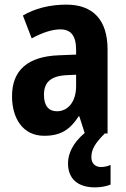

<svg xmlns="http://www.w3.org/2000/svg" viewBox="-20 -577 544 830"><path d="M375 103C375 70 389 44 433 0H445V-363C445 -491 382 -557 267 -557C194 -557 130 -540 79 -510L117 -411C163 -436 205 -450 241 -450C286 -450 309 -423 309 -362V-341L234 -338C102 -333 32 -275 32 -161C32 -65 79 10 171 10C243 10 283 -17 320 -74H323L346 -2C296 40 274 86 274 129C274 195 315 233 391 233C420 233 442 227 458 221V136C448 140 435 145 417 145C391 145 375 129 375 103ZM266 -252 309 -254V-205C309 -137 274 -96 226 -96C191 -96 170 -119 170 -167C170 -220 198 -248 266 -252Z"/></svg>

Font: Noto Sans Thai Looped Condensed
Style: Bold
Weight: 700
Width: 3
Designer: Sasikarn Vongin, Ben Mitchell
Foundry: The Fontpad Ltd
Version: Version 1.001